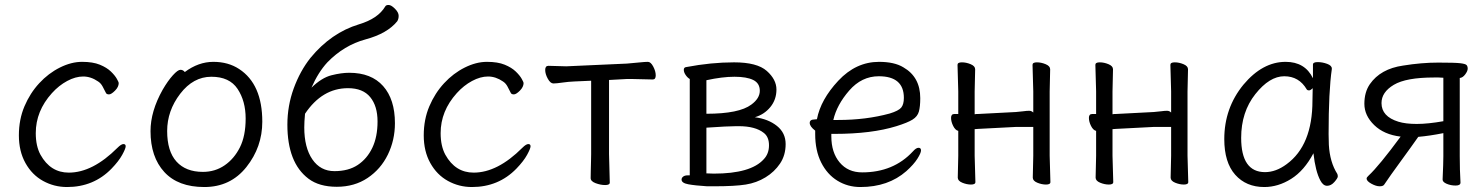

<svg xmlns="http://www.w3.org/2000/svg" viewBox="-20 -735 5974 773"><path d="M429 -56Q357 18 250 18Q198 18 153.5 -6.5Q109 -31 82.5 -78.5Q56 -126 56 -190Q56 -254 78.5 -307Q101 -360 138 -400Q175 -440 221 -463Q267 -486 310.5 -486Q354 -486 382 -474.5Q410 -463 426.5 -447Q443 -431 450.5 -417.5Q458 -404 458 -401Q458 -385 443 -370Q428 -355 419 -355Q410 -355 407 -360Q400 -374 393 -387Q386 -400 375 -407Q346 -427 315 -427Q284 -427 250.5 -409Q217 -391 189 -360Q124 -288 124 -199Q124 -147 143 -112Q183 -40 257 -40Q353 -40 453 -140Q468 -155 477 -155Q486 -155 486 -146Q486 -137 472 -111.5Q458 -86 429 -56Z M797 -43Q846 -43 884.5 -69.5Q923 -96 946 -142Q969 -188 969 -258Q969 -328 936.5 -377Q904 -426 831 -426Q758 -426 705.5 -357.5Q653 -289 653 -207.5Q653 -126 690.5 -84.5Q728 -43 797 -43ZM724 -445Q779 -486 839 -486Q899 -486 943 -457Q1036 -396 1036 -245Q1036 -143 972 -62.5Q908 18 802.5 18Q697 18 641.5 -42.5Q586 -103 586 -207Q586 -287 635 -374Q656 -410 676 -432Q696 -454 706.5 -454Q717 -454 724 -445Z M1208 -277Q1205 -244 1205 -222Q1205 -141 1237.5 -93.5Q1270 -46 1326.5 -46Q1383 -46 1420.5 -71Q1458 -96 1479 -140Q1500 -184 1500 -246Q1500 -308 1470.5 -344Q1441 -380 1381 -380Q1277 -380 1208 -277ZM1234 -382Q1275 -422 1314.5 -432Q1354 -442 1386 -442Q1475 -442 1522.5 -388.5Q1570 -335 1570 -239Q1570 -171 1541.5 -112.5Q1513 -54 1460 -18.5Q1407 17 1336 17Q1265 17 1222 -15.5Q1179 -48 1158 -102.5Q1137 -157 1137 -233Q1137 -309 1162.5 -379Q1188 -449 1230 -502Q1313 -603 1425 -637Q1502 -660 1531 -709Q1534 -715 1544.5 -715Q1555 -715 1570 -700Q1585 -685 1585 -671.5Q1585 -658 1579 -649Q1539 -600 1452 -576.5Q1365 -553 1298 -484Q1261 -444 1234 -382Z M2059 -56Q1987 18 1880 18Q1828 18 1783.5 -6.5Q1739 -31 1712.5 -78.5Q1686 -126 1686 -190Q1686 -254 1708.5 -307Q1731 -360 1768 -400Q1805 -440 1851 -463Q1897 -486 1940.5 -486Q1984 -486 2012 -474.5Q2040 -463 2056.5 -447Q2073 -431 2080.5 -417.5Q2088 -404 2088 -401Q2088 -385 2073 -370Q2058 -355 2049 -355Q2040 -355 2037 -360Q2030 -374 2023 -387Q2016 -400 2005 -407Q1976 -427 1945 -427Q1914 -427 1880.5 -409Q1847 -391 1819 -360Q1754 -288 1754 -199Q1754 -147 1773 -112Q1813 -40 1887 -40Q1983 -40 2083 -140Q2098 -155 2107 -155Q2116 -155 2116 -146Q2116 -137 2102 -111.5Q2088 -86 2059 -56Z M2432 -115 2435 0Q2435 10 2416.5 10Q2398 10 2378 2.5Q2358 -5 2358 -18Q2358 -26 2358.5 -46.5Q2359 -67 2359.5 -87.5Q2360 -108 2360 -115V-410L2292 -407Q2268 -406 2244 -402.5Q2220 -399 2208 -399Q2196 -399 2185.5 -418Q2175 -437 2175 -453.5Q2175 -470 2188 -470L2260 -468L2504 -479Q2529 -481 2553 -483.5Q2577 -486 2588.5 -486Q2600 -486 2610 -467Q2620 -448 2620 -431.5Q2620 -415 2608 -415L2522 -417H2505L2432 -413Z M2824 -37 2854 -36Q3003 -36 3055 -94Q3076 -116 3076 -150Q3076 -184 3055 -200Q3021 -227 2954 -227H2944Q2911 -227 2824 -221ZM2824 -412V-277Q2956 -277 3005 -314Q3039 -339 3039 -369.5Q3039 -400 3012.5 -413Q2986 -426 2937 -426Q2888 -426 2824 -412ZM2827 15Q2779 12 2751.5 7Q2724 2 2724 -12Q2724 -19 2730.5 -24Q2737 -29 2748 -29H2757V-417Q2748 -422 2740.5 -433Q2733 -444 2733 -454Q2733 -464 2743 -465Q2843 -484 2935.5 -484Q3028 -484 3067 -449.5Q3106 -415 3106 -374.5Q3106 -334 3081.5 -304Q3057 -274 3019 -263Q3073 -256 3108 -228Q3143 -200 3143 -155Q3143 -110 3120.5 -76.5Q3098 -43 3062 -21Q3026 1 2982.5 8Q2939 15 2855 15Z M3355 -252Q3467 -252 3562 -278Q3598 -289 3608.5 -302Q3619 -315 3619 -341Q3619 -428 3518 -428Q3449 -428 3399 -370.5Q3349 -313 3335 -252ZM3259 -254 3269 -255Q3284 -334 3355 -410Q3426 -486 3519 -486Q3581 -486 3617 -464Q3685 -425 3685 -340Q3685 -306 3679.5 -286Q3674 -266 3654 -253.5Q3634 -241 3589 -227Q3489 -196 3340 -196H3327V-186Q3327 -121 3360.5 -81Q3394 -41 3451 -41Q3577 -41 3655 -125Q3668 -140 3678 -140Q3688 -140 3688 -129.5Q3688 -119 3673.5 -96Q3659 -73 3629 -46Q3556 18 3444 18Q3393 18 3351.5 -7.5Q3310 -33 3286 -81Q3262 -129 3262 -195V-209Q3240 -226 3240 -240Q3240 -254 3259 -254Z M4138 -20 4140 -108V-224H4071L3917 -216L3904 -215V-108L3907 -2Q3907 8 3889.5 8Q3872 8 3854 0.5Q3836 -7 3836 -20L3838 -108V-208Q3826 -211 3817.5 -228Q3809 -245 3809 -260.5Q3809 -276 3822 -276H3838V-367L3835 -474Q3835 -484 3852.5 -484Q3870 -484 3888 -476.5Q3906 -469 3906 -456L3904 -367V-275Q3907 -276 3911 -276H3916L4070 -284Q4085 -285 4099.5 -287Q4114 -289 4123.5 -289Q4133 -289 4140 -282V-367L4137 -474Q4137 -484 4154.5 -484Q4172 -484 4190 -476.5Q4208 -469 4208 -456L4206 -367V-108L4209 -2Q4209 8 4191.5 8Q4174 8 4156 0.5Q4138 -7 4138 -20Z M4693 -20 4695 -108V-224H4626L4472 -216L4459 -215V-108L4462 -2Q4462 8 4444.5 8Q4427 8 4409 0.5Q4391 -7 4391 -20L4393 -108V-208Q4381 -211 4372.5 -228Q4364 -245 4364 -260.5Q4364 -276 4377 -276H4393V-367L4390 -474Q4390 -484 4407.5 -484Q4425 -484 4443 -476.5Q4461 -469 4461 -456L4459 -367V-275Q4462 -276 4466 -276H4471L4625 -284Q4640 -285 4654.5 -287Q4669 -289 4678.5 -289Q4688 -289 4695 -282V-367L4692 -474Q4692 -484 4709.5 -484Q4727 -484 4745 -476.5Q4763 -469 4763 -456L4761 -367V-108L4764 -2Q4764 8 4746.5 8Q4729 8 4711 0.5Q4693 -7 4693 -20Z M4977 -180Q4977 -42 5073 -42Q5117 -42 5160 -74Q5264 -150 5264 -330Q5264 -355 5265 -380Q5256 -371 5250 -371Q5244 -371 5241 -375Q5210 -428 5150.5 -428Q5091 -428 5034 -356Q4977 -284 4977 -180ZM5342 -457Q5329 -368 5329 -195Q5329 -179 5330 -152Q5334 -82 5364 -35Q5366 -31 5366 -24.5Q5366 -18 5352.5 -2.5Q5339 13 5323 13Q5307 13 5296 -8Q5276 -45 5268 -118Q5231 -48 5178.5 -15Q5126 18 5070 18Q4997 18 4953 -31.5Q4909 -81 4909 -175Q4909 -300 4986 -394Q5063 -486 5156 -486Q5234 -486 5266 -420V-475Q5266 -485 5285 -485Q5304 -485 5323 -478Q5342 -471 5342 -459Z M5610 -245Q5639 -236 5684 -236Q5729 -236 5791 -247V-422Q5781 -423 5772 -423H5753Q5641 -423 5591.5 -393.5Q5542 -364 5542 -320Q5542 -266 5610 -245ZM5860 0Q5860 12 5840.5 12Q5821 12 5804.5 5Q5788 -2 5788 -12V-13Q5791 -79 5791 -106V-199Q5736 -188 5690 -184Q5662 -144 5618.5 -84.5Q5575 -25 5553 8Q5549 15 5534.5 15Q5520 15 5501 4.5Q5482 -6 5482 -16Q5482 -21 5490 -28Q5532 -67 5619 -185Q5552 -193 5512.5 -231.5Q5473 -270 5473 -317Q5473 -364 5495 -396Q5538 -458 5629 -471Q5703 -483 5770.5 -483Q5838 -483 5859 -480.5Q5880 -478 5884.5 -473Q5889 -468 5889 -458.5Q5889 -449 5879 -435.5Q5869 -422 5857 -421V-106Q5857 -51 5860 0Z"/></svg>

Font: LXGW WenKai
Style: Regular
Weight: 400
Designer: LXGW / Fontworks Inc.
Foundry: LXGW / Fontworks Inc.
Version: Version 1.520; June 14, 2025